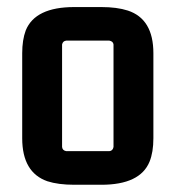

<svg xmlns="http://www.w3.org/2000/svg" viewBox="-20 -507 490 536"><path d="M285.2 -393.6Q295.9 -391.6 296.9 -382.8V-96.7Q294.9 -85.9 285.2 -85H165Q154.3 -86.9 153.3 -96.7V-382.8Q155.3 -392.6 165 -393.6ZM42 -121.1Q42 -25.4 112.3 -1Q142.6 8.8 187.5 8.8H262.7Q371.1 8.8 397.5 -55.7Q408.2 -82 408.2 -121.1V-358.4Q408.2 -454.1 336.9 -477.5Q306.6 -487.3 262.7 -487.3H187.5Q78.1 -487.3 51.8 -421.9Q42 -395.5 42 -358.4Z"/></svg>

Font: Gemunu Libre
Style: Bold
Weight: 700
Designer: Pushpananda Ekanayake, Sol Matas, Kosala Senevirathne
Foundry: Mooniak
Version: Version 1.001